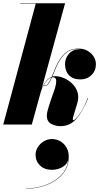

<svg xmlns="http://www.w3.org/2000/svg" viewBox="-20 -770 623 1187"><path d="M199.9 187.2Q199.9 162 213.9 139.6Q227.9 117.2 251.1 103.4Q274.3 89.6 301.5 89.6Q329.1 89.6 352.7 103.2Q376.3 116.8 390.7 141.4Q405.1 166 405.1 199.2Q405.1 248.8 381.9 285.8Q358.7 322.8 320.1 347.4Q281.5 372 234.9 384.4Q188.3 396.8 141.9 396.8V394.8Q186.3 394.8 230.3 383.6Q274.3 372.4 311.5 350.2Q348.7 328 373.1 294.8Q397.5 261.6 401.9 217.6Q396.3 239.2 379.7 253Q363.1 266.8 342.1 273.4Q321.1 280 301.9 280Q255.1 280 227.5 253.2Q199.9 226.4 199.9 187.2ZM525.5 -164.5Q489.5 -78 450.8 -34Q412 10 353 10Q321.5 10 295.5 -5Q269.5 -20 269.5 -53.5Q269.5 -66.5 273.2 -82Q277 -97.5 281 -110L295.5 -154.5Q306.5 -185 317.2 -217Q328 -249 327.5 -270.8Q327 -292.5 305 -292.5Q303.5 -292.5 301.5 -292.5Q291.5 -268.5 281.2 -253.5Q271 -238.5 258 -238.5Q252 -238.5 248 -240.5Q238.5 -222 231.5 -199.5L176.5 0H0L201 -747.5H105V-750H382.5L237.5 -221.5Q249.5 -250.5 265 -269.2Q280.5 -288 299.5 -295Q305.5 -309 312 -325Q318.5 -341 325.5 -357.5Q348 -408.5 379.8 -439Q411.5 -469.5 466 -469.5Q498.5 -469.5 522.5 -455.2Q546.5 -441 559.8 -419Q573 -397 573 -373.5Q573 -332.5 545.5 -305.8Q518 -279 476.5 -279Q431.5 -279 406.8 -304.8Q382 -330.5 382 -374Q382 -410.5 406.8 -438.2Q431.5 -466 475 -466Q479.5 -466 484 -465.5Q475 -467 466 -467Q412.5 -467 381.8 -437.2Q351 -407.5 328.5 -357Q321.5 -340.5 315.2 -325.2Q309 -310 303.5 -296.5Q312 -299 321.5 -299Q348 -299 376.2 -286.8Q404.5 -274.5 427.2 -252.2Q450 -230 459.5 -199Q469 -168 457.5 -131L431.5 -44.5Q430 -39.5 430 -33.5Q430 -26.5 435.5 -26.5Q438 -26.5 450.2 -38Q462.5 -49.5 481.5 -79.5Q500.5 -109.5 523 -165ZM258 -241Q269.5 -241 279 -255.2Q288.5 -269.5 298 -291.5Q287 -288.5 274 -276.2Q261 -264 249.5 -242.5Q252.5 -241 258 -241Z"/></svg>

Font: Bodoni* 72pt Fatface
Style: Italic
Weight: 900
Italic angle: -13°
Version: Version 2.3